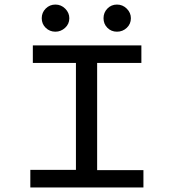

<svg xmlns="http://www.w3.org/2000/svg" viewBox="-20 -822 790 842"><path d="M113 0V-77H313V-546H124V-623H600V-546H406V-76H609V0ZM223 -683Q198 -683 180.5 -700Q163 -717 163 -742Q163 -767 180.5 -784.5Q198 -802 223 -802Q248 -802 266 -784Q284 -766 284 -742Q284 -717 265.5 -700Q247 -683 223 -683ZM493 -683Q468 -683 451 -700Q434 -717 434 -742Q434 -767 451 -784.5Q468 -802 493 -802Q518 -802 536 -784Q554 -766 554 -742Q554 -717 536 -700Q518 -683 493 -683Z"/></svg>

Font: Inconsolata ExtraExpanded Medium
Style: Regular
Weight: 500
Width: 8
Monospace: yes
Designer: Raph Levien, Cyreal, Brenton Simpson
Foundry: Raph Levien, Cyreal, Google
Version: Version 3.001; ttfautohint (v1.8.2.53-6de2)